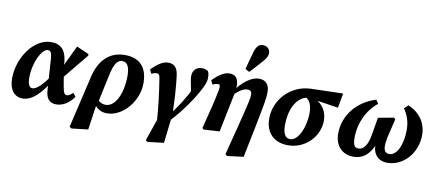

<svg xmlns="http://www.w3.org/2000/svg" viewBox="-81 -1109 3716 1628"><g transform="rotate(10 1777.0 -295.5)"><path d="M137.5 15.1C221.2 15.1 293.9 -59.8 368.7 -184.5H375.5L350 -218C294.8 -139.2 243.8 -84.6 205.7 -84.6C183.3 -84.6 164.6 -106.3 164.6 -168C164.6 -297.8 227.9 -426.7 280.6 -426.7C300.5 -426.7 313 -413.3 317 -367.8L335.3 -91.8C340.1 -15.6 373.2 15.1 428.6 15.1C480.8 15.1 537 -15.1 578.9 -77L554.3 -106.8C531.7 -83.6 516.7 -77.2 504.4 -77.2C485.3 -77.2 474.9 -88.5 465 -146.5L447.6 -250L443.1 -274.9L433.6 -361.3C423 -451.7 380.4 -498 295.6 -498C150.1 -498 22.1 -320 22.1 -136.3C22.1 -42.2 67.4 15.1 137.5 15.1ZM439.7 -213.1 624.5 -438.8V-452.6L518.5 -498.9L406.2 -263.1L439.7 -213.1Z M591.7 193.7 733.5 177.3 767.1 -55.8 776.4 -64.7 829.3 -312.1C850.6 -410.9 878.5 -444.4 918.5 -444.4C961.4 -444.4 982.4 -403.6 982.4 -329.4C982.4 -165.8 919.8 -54.2 842.7 -54.2C805.6 -54.2 778.1 -73.4 755.1 -105.5L735.1 -83.2C755.1 -18.8 806.6 15.1 862.8 15.1C1004.8 15.1 1126.7 -138.3 1126.7 -289.4C1126.7 -431.9 1053.1 -498.7 931.7 -498.7C795.5 -498.7 713 -409 680.1 -271.2L573.9 182.1L591.7 193.7Z M1247 193.7 1385.4 177.3 1411.7 -46 1307.4 -42.1 1229.8 182.1 1247 193.7ZM1296.3 24 1372 14C1472.4 -87.7 1558.3 -207.7 1611.4 -303.1C1644.5 -362.2 1657.8 -395.4 1657.8 -427.7C1657.8 -457.9 1654.4 -473.3 1646.4 -487.2C1633.2 -495 1616.6 -502.3 1597.6 -502.3C1549.6 -502.3 1514.3 -475.6 1514.3 -418.4C1514.3 -393.4 1522 -363.1 1526.9 -336.5L1543.1 -249.7L1579.4 -374C1573.4 -362.2 1566.9 -351.4 1559.8 -338.2C1507.9 -237.1 1460.4 -155.2 1389.5 -68.7H1414.3C1412.8 -187 1405.8 -298.7 1393 -401.8C1384.7 -466.9 1358.5 -498.7 1304.5 -498.7C1262.8 -498.7 1220.4 -474.7 1161.3 -415.4L1177.9 -380.8C1195.1 -388.6 1208.7 -393.2 1223.1 -393.2C1239.5 -393.2 1247.4 -386.4 1251.6 -360.5C1271.4 -237.5 1287.3 -113.8 1296.3 24Z M1684.9 -3.6 1695.9 8 1833.5 0 1904.5 -347.9C1921.7 -447.9 1897.8 -498.7 1832.4 -498.7C1790.8 -498.7 1747.9 -475 1687.7 -415.4L1704.3 -380.8C1722.8 -388.9 1736.4 -393.2 1751.4 -393.2C1768.8 -393.2 1772.6 -380.5 1764.8 -339.3C1748.5 -255.5 1731.1 -179.6 1684.9 -3.6ZM1915.5 182.1 1931.9 194.3 2071.6 176.7 2125.1 -88.7C2167.7 -300.1 2175.7 -349.9 2175.7 -400.9C2175.7 -462.4 2143.4 -498.7 2085.3 -498.7C2026.1 -498.7 1950.1 -448.7 1883.4 -353.3H1872.7L1883.8 -314.6C1927.6 -365.5 1971.6 -391.2 2004.7 -391.2C2030.3 -391.2 2042.4 -378 2042.4 -352.7C2042.4 -319.9 2033.7 -281.9 1974.7 -49.4L1915.5 182.1ZM1957.3 -559.7 1992.8 -540.4C2026.6 -576.5 2057.9 -610.5 2089.6 -646.6C2117.7 -677.1 2130.8 -700.3 2130.8 -726.9C2130.8 -761.6 2103.4 -784.6 2068.6 -784.6C2038.7 -784.6 2014.4 -767.5 1998.1 -709.8C1984.6 -663.8 1970.4 -609.3 1957.3 -559.7Z M2424.2 15.1C2568.2 15.1 2688.4 -101.4 2688.4 -245.2C2688.4 -328.5 2634.4 -407.8 2541.1 -424.4L2495.6 -414.7C2535 -400.9 2557.3 -356.2 2557.3 -286.8C2557.3 -157.9 2498.7 -39.2 2433.8 -39.2C2391.8 -39.2 2369.6 -74.3 2369.6 -149.2C2369.6 -273.6 2415.8 -393.2 2521.2 -412.8L2566.5 -406L2786.6 -372.1L2809 -498.2L2533.3 -490.8C2359.7 -485.8 2228.4 -343.4 2228.4 -182.6C2228.4 -50.4 2311.6 15.1 2424.2 15.1Z M2986.6 14.4C3075.4 14.4 3128.4 -39.8 3165.9 -134.7L3155.6 -134.4C3147 -46.3 3193.1 15.1 3278.7 15.1C3415.3 15.1 3529.8 -110.3 3529.8 -267.4C3529.8 -374 3469.3 -456.1 3371 -495.7L3339 -464.4C3374.6 -411.2 3393.6 -357.7 3393.6 -288.1C3393.6 -155.4 3345.5 -60.8 3283.1 -60.8C3252 -60.8 3234.6 -80.6 3234.6 -122.1C3234.6 -148.9 3239.7 -183.7 3250 -225.7L3282.7 -359.8L3269.4 -371.5L3135.2 -347.1L3109.6 -195.9C3095 -110.1 3063.9 -61.5 3017.2 -61.5C2983 -61.5 2969.4 -85.7 2969.4 -144.7C2969.4 -273.4 3024.5 -389.9 3117 -463.9L3094.7 -495.7C2932.8 -445.8 2826.5 -314.2 2826.5 -156.7C2826.5 -51.9 2890.4 14.4 2986.6 14.4Z"/></g></svg>

Font: Source Serif 4 Variable
Style: Italic
Weight: 400
Italic angle: -12°
Designer: Frank Grießhammer
Foundry: Adobe Systems Incorporated
Version: Version 4.004;hotconv 1.0.116;makeotfexe 2.5.65601